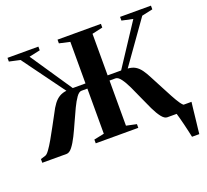

<svg xmlns="http://www.w3.org/2000/svg" viewBox="-151 -927 1389 1291"><g transform="rotate(-20 544.0 -281.5)"><path d="M1010.5 180Q1006.5 161 1000.8 135.5Q995 110 988.5 83.5Q982 57 975.8 34Q969.5 11 965.5 -2L942.5 -42H1087.5Q1085 -23 1082.5 0Q1080 23 1077.2 47.8Q1074.5 72.5 1071.8 96.5Q1069 120.5 1066.5 142Q1064 163.5 1062.5 180ZM4.5 0V-26.5L39.5 -37.5Q51 -40.5 68.5 -64.8Q86 -89 107 -125.5Q128 -162 150 -203Q172 -244 192.5 -281.5Q212 -321 230.8 -345.8Q249.5 -370.5 271.8 -383.5Q294 -396.5 322.5 -399.5L103.5 -699.5L26 -716.5V-743H247V-716.5L168 -699.5L369 -402H460V-699.5L384 -716.5V-743H694.5V-716.5L618.5 -699.5V-402H715L910.5 -699.5L831.5 -716.5V-743H1052.5V-716.5L974.5 -699.5L761 -399Q792.5 -397 814.2 -384.2Q836 -371.5 854 -346.5Q872 -321.5 892 -281.5Q912 -244 933.2 -203Q954.5 -162 974 -125.8Q993.5 -89.5 1010.2 -65.2Q1027 -41 1039 -37.5L1074 -26.5V0H899Q879.5 0 859 -26.2Q838.5 -52.5 818.5 -94.2Q798.5 -136 778.2 -182.5Q758 -229 738.2 -270.8Q718.5 -312.5 699 -338.8Q679.5 -365 661 -365H618.5V-42L691.5 -26.5V0H387V-27L460 -42V-365H417.5Q400 -365 381.2 -338.8Q362.5 -312.5 342.5 -270.8Q322.5 -229 302 -182.5Q281.5 -136 260.8 -94.2Q240 -52.5 219.5 -26.2Q199 0 178.5 0Z"/></g></svg>

Font: Merriweather 120pt
Style: Bold
Weight: 700
Designer: Eben Sorkin
Foundry: Eben Sorkin
Version: Version 2.100